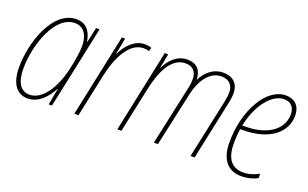

<svg xmlns="http://www.w3.org/2000/svg" viewBox="-68 -839 1848 1151"><g transform="rotate(20 856.5 -263.5)"><path d="M147 10C215 10 264 -43 297 -105H299L279 0H300L412 -527H390L369 -433H366C359 -486 330 -537 263 -537C113 -537 36 -308 36 -150C36 -49 75 10 147 10ZM150 -15C96 -15 63 -59 63 -151C63 -297 133 -512 262 -512C316 -512 348 -468 348 -399C348 -352 337 -294 324 -236C296 -118 233 -15 150 -15Z M443 0H469L528 -277C551 -387 608 -511 699 -511C714 -511 727 -509 735 -505L741 -529C732 -533 717 -536 699 -536C634 -536 585 -483 557 -423H555L575 -527H554Z M717 0H743L804 -286C829 -407 878 -512 967 -512C1013 -512 1039 -485 1039 -438C1039 -424 1038 -403 1033 -383L950 0H976L1052 -348C1071 -433 1119 -512 1196 -512C1242 -512 1272 -487 1272 -436C1272 -420 1269 -400 1264 -374L1184 0H1210L1289 -372C1294 -392 1298 -421 1298 -440C1298 -505 1257 -537 1200 -537C1134 -537 1088 -493 1063 -442H1062C1061 -500 1032 -537 970 -537C907 -537 860 -491 834 -435H832L850 -527H828Z M1509 10C1553 10 1590 -2 1613 -15V-43C1586 -28 1553 -15 1514 -15C1440 -15 1402 -62 1402 -161C1402 -195 1404 -226 1409 -253H1423C1598 -253 1691 -336 1691 -440C1691 -505 1653 -537 1598 -537C1477 -537 1375 -365 1375 -158C1375 -41 1430 10 1509 10ZM1431 -278H1413C1440 -413 1518 -512 1596 -512C1641 -512 1664 -483 1664 -439C1664 -354 1588 -278 1431 -278Z"/></g></svg>

Font: Noto Sans Condensed Thin
Style: Italic
Weight: 100
Width: 3
Italic angle: -12°
Designer: Monotype Design Team
Foundry: Monotype Imaging Inc.
Version: Version 2.013